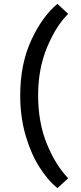

<svg xmlns="http://www.w3.org/2000/svg" viewBox="-20 -854 422 997"><path d="M278 -834 334 -782Q271 -720 224.5 -608.5Q178 -497 178 -360Q178 -217 223.5 -106.5Q269 4 334 72L278 123Q228 82 184.5 13.5Q141 -55 113 -150.5Q85 -246 85 -359Q85 -520 141.5 -643.5Q198 -767 278 -834Z"/></svg>

Font: Freesentation 6 SemiBold
Style: Regular
Weight: 600
Designer: glyphs from Roboto by Christian Robertson / Hangul glyphs from Noto Sans CJK(Source Han Sans) by Jang Soo-young and Kang
Foundry: PT&
Version: Version 2.001